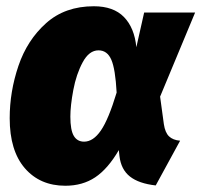

<svg xmlns="http://www.w3.org/2000/svg" viewBox="-20 -574 644 614"><path d="M416 -423 441 -534H604L492 -265L504 -177Q508 -150 520.5 -138Q533 -126 556 -124L478 19Q424 13 395.5 -9.5Q367 -32 362 -75L360 -94Q325 -34 284.5 -7Q244 20 189 20Q108 20 59.5 -36Q11 -92 11 -196Q11 -281 39 -363.5Q67 -446 127.5 -500Q188 -554 280 -554Q343 -554 376.5 -519.5Q410 -485 416 -423ZM205 -201Q205 -158 216 -139.5Q227 -121 249 -121Q278 -121 302.5 -156.5Q327 -192 353 -278Q349 -353 336 -383Q323 -413 295 -413Q265 -413 244.5 -375Q224 -337 214.5 -286.5Q205 -236 205 -201Z"/></svg>

Font: FiraGO Heavy
Style: Italic
Weight: 900
Italic angle: -8°
Designer: bBox Type GmbH
Foundry: bBox Type GmbH
Version: Version 1.001